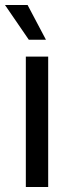

<svg xmlns="http://www.w3.org/2000/svg" viewBox="-45 -753 273 773"><path d="M59 0V-525H149V0ZM71 -593 -25 -733H66L140 -593Z"/></svg>

Font: Mona Sans Expanded
Style: Regular
Weight: 400
Width: 7
Designer: Deni Anggara
Foundry: GitHub
Version: Version 2.000